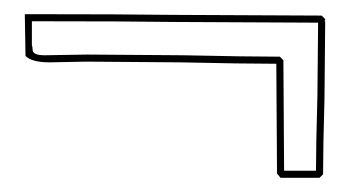

<svg xmlns="http://www.w3.org/2000/svg" viewBox="-20 -497 511 271"><path d="M370 -407Q324 -407 234 -409L102 -410L50 -409Q25 -409 16 -418L15 -477Q154 -477 225 -476L434 -475Q434 -475 439 -470V-469L438 -467H439L438 -359Q436 -287 436 -251Q431 -246 431 -246H376L371 -252ZM426 -256Q426 -291 428 -361L429 -465L227 -466Q160 -467 25 -467V-433Q26 -431 26 -427Q26 -419 43 -419L103 -420L238 -419Q330 -417 375 -417Q375 -417 380 -412L381 -256Z"/></svg>

Font: Londrina Outline
Style: Regular
Weight: 400
Designer: Marcelo Magalhaes
Foundry: Marcelo Magalhães
Version: Version 1.002